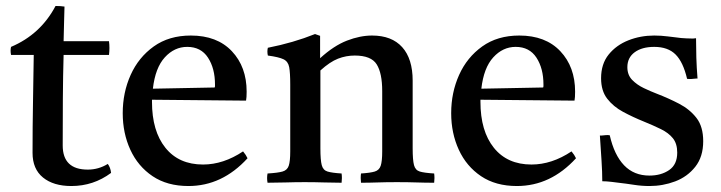

<svg xmlns="http://www.w3.org/2000/svg" viewBox="-20 -611 2413 643"><path d="M219 12Q159 12 124 -16.5Q89 -45 89 -99Q89 -187 90.5 -269Q92 -351 93 -427H17Q14 -442 17 -454Q116 -496 166 -591Q174 -591 182 -590.5Q190 -590 196 -589Q195 -563 194.5 -534Q194 -505 193 -473H345Q348 -451 345 -427H193Q191 -357 190.5 -279.5Q190 -202 190 -124Q190 -43 274 -43Q310 -43 341 -62Q350 -50 352 -32Q293 12 219 12Z M611 12Q540 12 491 -21Q442 -54 416.5 -109.5Q391 -165 391 -232Q391 -301 417.5 -360Q444 -419 495 -455.5Q546 -492 619 -492Q707 -492 756.5 -439.5Q806 -387 806 -304Q806 -294 805.5 -286.5Q805 -279 804 -274L489 -277Q489 -273 489 -270Q489 -172 534 -116Q579 -60 660 -60Q728 -60 794 -104Q804 -92 809 -81Q724 12 611 12ZM492 -314 699 -318Q700 -320 700 -323.5Q700 -327 700 -328Q700 -382 676.5 -418Q653 -454 607 -454Q564 -454 532 -419Q500 -384 492 -314Z M1189 1Q1187 -15 1189 -30Q1220 -32 1235 -36.5Q1250 -41 1255 -56Q1260 -71 1260 -104V-306Q1260 -366 1241.5 -395.5Q1223 -425 1168 -425Q1139 -425 1112 -414.5Q1085 -404 1053 -375V-114Q1053 -75 1057.5 -58Q1062 -41 1077 -36.5Q1092 -32 1124 -30Q1126 -15 1124 1Q1096 1 1065.5 0Q1035 -1 1000 -1Q968 -1 937 0Q906 1 876 1Q873 -15 876 -30Q910 -32 926 -36.5Q942 -41 947 -56Q952 -71 952 -104V-328Q952 -367 948.5 -386Q945 -405 929.5 -412.5Q914 -420 877 -425Q874 -439 877 -451Q963 -468 1035 -497L1052 -491V-416Q1098 -458 1142 -475Q1186 -492 1226 -492Q1292 -492 1327 -453Q1362 -414 1362 -341V-114Q1362 -75 1366.5 -58Q1371 -41 1386 -36.5Q1401 -32 1434 -30Q1436 -15 1434 1Q1404 1 1375.5 0Q1347 -1 1309 -1Q1272 -1 1244.5 0Q1217 1 1189 1Z M1711 12Q1640 12 1591 -21Q1542 -54 1516.5 -109.5Q1491 -165 1491 -232Q1491 -301 1517.5 -360Q1544 -419 1595 -455.5Q1646 -492 1719 -492Q1807 -492 1856.5 -439.5Q1906 -387 1906 -304Q1906 -294 1905.5 -286.5Q1905 -279 1904 -274L1589 -277Q1589 -273 1589 -270Q1589 -172 1634 -116Q1679 -60 1760 -60Q1828 -60 1894 -104Q1904 -92 1909 -81Q1824 12 1711 12ZM1592 -314 1799 -318Q1800 -320 1800 -323.5Q1800 -327 1800 -328Q1800 -382 1776.5 -418Q1753 -454 1707 -454Q1664 -454 1632 -419Q1600 -384 1592 -314Z M2022 -158Q2037 -92 2070 -57.5Q2103 -23 2155 -23Q2194 -23 2221 -41.5Q2248 -60 2248 -100Q2248 -130 2233.5 -148Q2219 -166 2193.5 -178.5Q2168 -191 2136 -204Q2099 -219 2066.5 -236.5Q2034 -254 2013.5 -280.5Q1993 -307 1993 -349Q1993 -397 2018.5 -428.5Q2044 -460 2084.5 -476Q2125 -492 2171 -492Q2194 -492 2217 -489Q2240 -486 2242 -486Q2262 -483 2279 -482.5Q2296 -482 2297 -482Q2298 -482 2301.5 -482Q2305 -482 2311 -483Q2311 -451 2312 -418Q2313 -385 2316 -348Q2315 -348 2312 -348Q2303 -347 2295.5 -346.5Q2288 -346 2281 -347Q2268 -403 2242.5 -428.5Q2217 -454 2171 -454Q2130 -454 2105.5 -436Q2081 -418 2081 -386Q2081 -360 2097 -343.5Q2113 -327 2136 -316Q2159 -305 2180 -297Q2219 -282 2254.5 -263.5Q2290 -245 2312.5 -216Q2335 -187 2335 -138Q2335 -86 2308.5 -52.5Q2282 -19 2241 -3.5Q2200 12 2155 12Q2129 12 2103.5 8Q2078 4 2076 4Q2074 4 2059.5 2Q2045 0 2027.5 -2Q2010 -4 1997 -4Q1997 -35 1994.5 -73Q1992 -111 1989 -157Q1991 -157 1994 -157Q2003 -158 2009.5 -158.5Q2016 -159 2022 -158Z"/></svg>

Font: Tiro Bangla
Style: Regular
Weight: 400
Designer: Bangla: John Hudson & Fiona Ross. Latin: John Hudson.
Foundry: Tiro Typeworks Ltd.
Version: Version 1.60